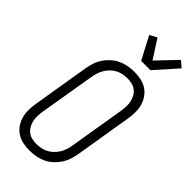

<svg xmlns="http://www.w3.org/2000/svg" viewBox="-305 -1042 1110 1110"><g transform="rotate(45 250.0 -487.0)"><path d="M201 8Q173 8 146 2.5Q119 -3 97 -17.5Q75 -32 60 -54Q45 -76 38 -102Q31 -128 31.5 -156Q32 -184 37 -213L94 -558Q98 -582 106 -606.5Q114 -631 129 -653.5Q144 -676 164.5 -694Q185 -712 208.5 -723Q232 -734 257.5 -738.5Q283 -743 308 -743Q336 -743 363 -737.5Q390 -732 412 -717.5Q434 -703 449 -681Q464 -659 471 -633Q478 -607 477.5 -579Q477 -551 472 -522L415 -177Q411 -153 403 -128.5Q395 -104 380 -81.5Q365 -59 345 -41Q325 -23 301 -12Q277 -1 251.5 3.5Q226 8 201 8ZM201 -47Q219 -47 238 -50.5Q257 -54 274.5 -63Q292 -72 306 -85.5Q320 -99 330.5 -115.5Q341 -132 347 -150Q353 -168 356 -186L413 -531Q416 -551 416.5 -570Q417 -589 413 -607Q409 -625 400 -641Q391 -657 377 -668Q363 -679 345 -683.5Q327 -688 308 -688Q290 -688 271 -684.5Q252 -681 234.5 -672Q217 -663 203 -649.5Q189 -636 179 -619.5Q169 -603 163 -585Q157 -567 154 -549L96 -204Q93 -184 92.5 -165Q92 -146 96 -128Q100 -110 109 -94Q118 -78 132 -67Q146 -56 164 -51.5Q182 -47 201 -47ZM291 -815 218 -954 262 -978 336 -863 450 -982 487 -950 367 -815Z"/></g></svg>

Font: Iosevka Term Curly Light
Style: Italic
Weight: 300
Italic angle: -9°
Designer: Belleve Invis
Foundry: Belleve Invis
Version: Version 32.3.0